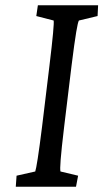

<svg xmlns="http://www.w3.org/2000/svg" viewBox="-20 -710 393 730"><path d="M40 0H269L277 -42L210 -58C207 -67 210 -112 224 -229L252 -460C267 -580 275 -624 280 -632L351 -649L353 -690H124L118 -649L184 -632C186 -623 181 -567 168 -460L140 -229C127 -124 118 -69 114 -58L43 -42Z"/></svg>

Font: TPK Tissa Web
Style: Italic
Weight: 400
Italic angle: -7°
Designer: Jacques Le Bailly, Suppakit Chalermlarp | Katatrad Co.,Ltd.
Foundry: Jacques Le Bailly, Cadson Demak Co.,Ltd.
Version: Version 5.000;Glyphs 3.1.2 (3151)